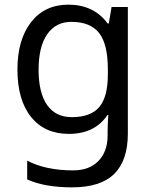

<svg xmlns="http://www.w3.org/2000/svg" viewBox="-20 -566 655 826"><path d="M275 -546Q328 -546 370.5 -526Q413 -506 443 -465H448L460 -536H530V9Q530 124 471.5 182Q413 240 290 240Q172 240 97 206V125Q176 167 295 167Q364 167 403.5 126.5Q443 86 443 16V-5Q443 -17 444 -39.5Q445 -62 446 -71H442Q388 10 276 10Q172 10 113.5 -63Q55 -136 55 -267Q55 -395 113.5 -470.5Q172 -546 275 -546ZM287 -472Q220 -472 183 -418.5Q146 -365 146 -266Q146 -167 182.5 -114.5Q219 -62 289 -62Q370 -62 407 -105.5Q444 -149 444 -246V-267Q444 -377 406 -424.5Q368 -472 287 -472Z"/></svg>

Font: Noto Sans SignWriting
Style: Regular
Weight: 400
Designer: Monotype Design Team
Foundry: Monotype Imaging Inc.
Version: Version 2.004; ttfautohint (v1.8.4.7-5d5b)